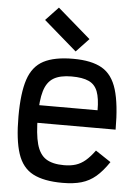

<svg xmlns="http://www.w3.org/2000/svg" viewBox="-60 -936 720 996"><g transform="rotate(5 300.0 -438.0)"><path d="M303 14Q206 14 149.5 -15.5Q93 -45 69.5 -116Q46 -187 46 -309Q46 -432 69.5 -502.5Q93 -573 149.5 -602.5Q206 -632 303 -632Q399 -632 453.5 -600.5Q508 -569 531 -493Q554 -417 554 -285H75V-377H452Q452 -439 438.5 -474.5Q425 -510 392.5 -525Q360 -540 303 -540Q243 -540 209 -519.5Q175 -499 160.5 -451Q146 -403 146 -318Q146 -227 160.5 -174.5Q175 -122 209 -100Q243 -78 303 -78Q338 -78 364.5 -86.5Q391 -95 414 -114.5Q437 -134 462 -168L542 -115Q509 -66 476 -38Q443 -10 402 2Q361 14 303 14ZM312 -671 140 -820 206 -890 378 -741Z"/></g></svg>

Font: Victor Mono
Style: Bold
Weight: 700
Monospace: yes
Designer: Rune Bjørnerås
Version: Version 1.561;gftools[0.9.30]